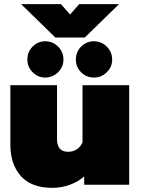

<svg xmlns="http://www.w3.org/2000/svg" viewBox="-20 -891 678 926"><path d="M82 -871H274L318 -821L362 -871H554L389 -710H247ZM112 -604Q112 -641 137.5 -666.5Q163 -692 198 -692Q234 -692 260 -666.5Q286 -641 286 -604Q286 -568 260 -542.5Q234 -517 198 -517Q163 -517 137.5 -542.5Q112 -568 112 -604ZM346 -604Q346 -641 371.5 -666.5Q397 -692 433 -692Q469 -692 495 -666Q521 -640 521 -604Q521 -568 495 -542.5Q469 -517 433 -517Q397 -517 371.5 -542Q346 -567 346 -604ZM30 -193V-480H255V-221Q255 -159 308 -159Q356 -159 378 -204V-480H603V0H386V-40Q356 -14 316 0.5Q276 15 232 15Q131 15 80.5 -42Q30 -99 30 -193Z"/></svg>

Font: Prompt Black
Style: Regular
Weight: 900
Designer: Katatrad Team
Foundry: CadsonDemak
Version: Version 1.000